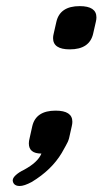

<svg xmlns="http://www.w3.org/2000/svg" viewBox="-20 -480 335 627"><path d="M240.2 -460Q294.9 -460 294.9 -423.3Q294.9 -416.5 293 -408.7L284.2 -370.1Q272.5 -318.8 208 -318.8Q153.3 -318.8 153.3 -355.5Q153.3 -362.3 155.3 -370.1L164.1 -408.7Q175.8 -460 240.2 -460ZM161.6 -118.7Q216.3 -118.7 216.3 -82.5Q216.3 -75.7 214.4 -67.9L205.6 -28.8Q202.6 -17.1 194.6 -3.7Q186.5 9.8 181.6 19.5Q148.4 75.2 83.5 114.3Q59.1 127.4 44.4 127.4Q31.2 127.4 25.4 120.1Q21.5 114.7 21.5 109.4Q21.5 107.4 22 106Q23.4 99.1 32.2 91.3Q42.5 82 58.1 74.7Q104 49.8 115.2 21.5Q74.2 21.5 74.2 -11.7Q74.2 -19.5 76.7 -28.8L85.4 -67.9Q97.2 -118.7 161.6 -118.7Z"/></svg>

Font: Caudex
Style: Bold
Weight: 700
Italic angle: -13°
Version: Version 1.04